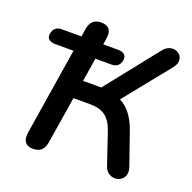

<svg xmlns="http://www.w3.org/2000/svg" viewBox="-127 -840 973 974"><g transform="rotate(20 359.0 -352.5)"><path d="M150 8C187 8 208 -10 215 -48L256 -304H347C416 -304 454 -276 478 -204L534 -38C560 39 670 9 642 -72L580 -250C557 -313 526 -355 480 -379L679 -626C731 -692 643 -746 595 -686L370 -403H272L292 -530H379C407 -530 424 -545 428 -571C433 -597 416 -612 385 -612H305L310 -647C318 -691 297 -713 258 -713C221 -713 201 -694 194 -657L187 -612H81C53 -612 37 -598 32 -571C27 -545 44 -530 76 -530H174L99 -58C93 -16 111 8 150 8Z"/></g></svg>

Font: SN Pro Semibold
Style: Italic
Weight: 600
Italic angle: -9°
Designer: Tobias Whetton
Foundry: Supernotes
Version: Version 1.001;Glyphs 3.2 (3249)